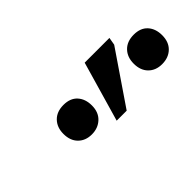

<svg xmlns="http://www.w3.org/2000/svg" viewBox="-18 -883 543 543"><g transform="rotate(-45 254.0 -611.0)"><path d="M286 -521H246L298 -701H397L393 -678ZM450 -543Q425 -543 409.5 -558.5Q394 -574 394 -601Q394 -627 409.5 -643Q425 -659 452 -659Q479 -659 493.5 -643Q508 -627 508 -601Q508 -574 492 -558.5Q476 -543 450 -543ZM169 -543Q144 -543 128.5 -558.5Q113 -574 113 -601Q113 -627 128.5 -643Q144 -659 171 -659Q198 -659 212.5 -643Q227 -627 227 -601Q227 -574 210.5 -558.5Q194 -543 169 -543Z"/></g></svg>

Font: STIX Two Text Medium
Style: Italic
Weight: 500
Italic angle: -12°
Designer: Ross Mills, John Hudson & Paul Hanslow, Tiro Typeworks Ltd; with prior portions MicroPress Inc. and Coen Hoffman, Elsevi
Foundry: Tiro Typeworks Ltd
Version: Version 2.13 b171